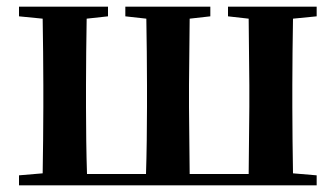

<svg xmlns="http://www.w3.org/2000/svg" viewBox="-20 -556 1007 576"><path d="M176 0H930V-30L859 -36C858 -94 857 -179 857 -235V-301C857 -357 858 -442 859 -500L930 -507V-536H664V-507L726 -500L728 -301V-235L726 -34H549L547 -235V-301L549 -500L611 -507V-536H356V-507L419 -500C420 -443 421 -357 421 -301V-235C421 -178 420 -91 418 -34H241C239 -91 238 -178 238 -235V-301C238 -356 239 -442 240 -500L304 -507V-536H37V-507L108 -500C109 -442 110 -357 110 -301V-235C110 -179 109 -94 108 -36L37 -30V0Z"/></svg>

Font: Noto Serif KR
Style: Bold
Weight: 700
Designer: Ryoko NISHIZUKA 西塚涼子 (kana & ideographs); Frank Grießhammer (Latin, Greek & Cyrillic); Wenlong ZHANG 张文龙 (bopomofo); San
Foundry: Adobe
Version: Version 2.001;hotconv 1.1.0;makeotfexe 2.6.0